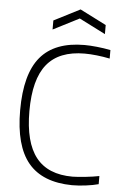

<svg xmlns="http://www.w3.org/2000/svg" viewBox="-62 -982 672 1034"><g transform="rotate(5 274.0 -464.5)"><path d="M367 9Q207 7 130.5 -85Q54 -177 54 -369Q54 -565 131 -657Q208 -749 369 -749Q398 -749 436.5 -745Q475 -741 510 -734V-688Q476 -695 440 -699Q404 -703 374 -703Q236 -703 170 -622Q104 -541 104 -369Q104 -200 168.5 -118.5Q233 -37 366 -37Q379 -37 397.5 -38.5Q416 -40 436 -42Q456 -44 475.5 -47Q495 -50 510 -53V-9Q481 -1 441.5 4Q402 9 367 9ZM190 -866 331 -938 473 -866V-817L331 -889L190 -817Z"/></g></svg>

Font: Encode Sans Narrow
Style: ExtraLight
Weight: 200
Designer: Pablo Impallari, Andres Torresi
Foundry: Pablo Impallari, Andres Torresi
Version: Version 1.000; ttfautohint (v1.00) -l 8 -r 50 -G 200 -x 14 -